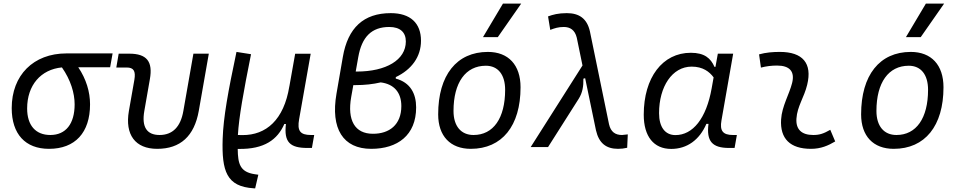

<svg xmlns="http://www.w3.org/2000/svg" viewBox="-20 -815 5313 1064"><path d="M251.5 9.8C396.5 9.8 479 -80.1 479 -236.8C479 -305.7 458 -376.5 413.6 -442.4H590.3L604 -519H348.1C165.5 -519 44.9 -398.4 44.9 -215.8C44.9 -72.3 120.1 9.8 251.5 9.8ZM323.2 -441.4C372.1 -371.6 393.6 -298.3 393.6 -236.8C393.6 -128.9 344.7 -66.9 258.8 -66.9C177.2 -66.9 130.4 -120.6 130.4 -213.9C130.4 -342.8 206.1 -430.2 323.2 -441.4Z M851.1 9.8C979.5 9.8 1056.6 -60.5 1081.5 -200.2L1137.2 -517.6H1051.8L996.1 -200.2C981 -111.8 936 -66.9 864.3 -66.9C793 -66.9 764.2 -111.8 779.8 -200.2L810.5 -376C828.1 -474.1 793.5 -517.6 696.3 -517.6H637.7L624.5 -440.9H682.1C720.7 -440.9 732.9 -421.4 724.6 -372.6L694.3 -200.2C671.4 -68.4 729.5 9.8 851.1 9.8Z M1394 229 1411.6 153.3 1391.6 150.4C1310.5 138.2 1298.3 93.8 1297.4 10.3H1301.8C1445.8 12.7 1518.1 -42 1555.7 -127.9H1564.5C1552.7 -26.9 1586.9 4.9 1683.6 4.9H1708.5L1721.2 -66.9H1703.6C1643.1 -66.9 1626 -89.8 1637.7 -154.8L1701.7 -517.1H1615.7L1583.5 -335.9V-336.9C1553.2 -149.4 1454.1 -65.9 1324.2 -66.4L1298.3 -66.9C1304.2 -166.5 1328.6 -301.8 1371.1 -514.6L1290.5 -527.3C1244.1 -308.6 1217.8 -165 1213.9 -44.9C1208.5 132.8 1234.9 219.2 1386.2 228.5Z M2037.1 9.8C2183.1 9.8 2286.1 -65.4 2286.1 -219.7C2286.1 -296.4 2253.9 -357.9 2173.3 -379.4V-387.7C2261.2 -429.7 2313 -500 2313 -589.4C2313 -687 2253.9 -742.2 2145.5 -742.2C1995.1 -742.2 1907.7 -661.1 1879.9 -499.5L1844.7 -295.9C1811 -101.6 1881.3 9.8 2037.1 9.8ZM2089.8 -358.4C2163.6 -349.1 2204.1 -302.7 2204.1 -227.1C2204.1 -123 2136.7 -73.2 2046.4 -73.7C1946.8 -73.7 1903.3 -147.9 1926.3 -277.8L1938 -343.3H1949.7C2001 -343.3 2047.9 -348.6 2089.8 -358.4ZM1951.2 -418.5 1965.3 -498C1984.9 -610.4 2039.1 -665.5 2137.2 -665.5C2196.8 -665.5 2229 -636.7 2229 -585.4C2229 -482.9 2119.6 -418.5 1957.5 -418.5Z M2588.9 9.8C2762.2 9.8 2864.7 -117.2 2864.7 -331.5C2864.7 -455.1 2797.4 -527.3 2683.6 -527.3C2510.7 -527.3 2408.2 -398.4 2408.2 -181.2C2408.2 -61 2475.6 9.8 2588.9 9.8ZM2604 -66.9C2534.7 -66.9 2493.2 -116.2 2493.2 -200.2C2493.2 -357.4 2560.1 -450.7 2672.4 -450.7C2740.2 -450.7 2779.3 -400.9 2779.3 -317.4C2779.3 -159.7 2713.9 -66.9 2604 -66.9ZM2656.7 -609.4H2738.8L2868.2 -794.9H2767.1Z M3405.3 9.8C3422.9 9.8 3438.5 7.8 3455.6 3.9L3459 -70.3C3440.4 -67.9 3430.7 -66.9 3427.2 -66.9C3389.6 -66.9 3364.7 -84 3355 -126.5L3249 -641.6C3232.9 -712.4 3189.5 -742.2 3121.1 -742.2C3073.7 -742.2 3043.9 -733.9 3017.1 -724.1L3029.3 -649.4C3053.7 -658.7 3074.2 -665.5 3104 -665.5C3139.6 -665.5 3166 -648.9 3176.3 -606L3208 -452.1L2920.9 0H3017.1L3187 -267.6C3208.5 -301.8 3213.9 -337.4 3212.9 -378.9L3222.7 -381.8L3282.7 -92.8C3299.3 -21 3339.4 9.8 3405.3 9.8Z M3944.8 -444.3H3939.5C3918.5 -492.2 3884.3 -522.5 3808.1 -522.5C3651.4 -522.5 3547.4 -385.3 3547.4 -179.2C3547.4 -59.1 3602.5 10.3 3699.7 10.3C3787.1 10.3 3856.4 -39.6 3894.5 -128.4H3906.2C3894 -32.7 3926.3 4.9 4020 4.9H4050.8L4063.5 -66.9H4041.5C3984.9 -66.9 3968.3 -91.3 3978 -147L4043 -517.6H3958ZM3813 -445.8C3875 -445.8 3911.6 -417.5 3934.6 -386.2L3923.8 -325.7C3894 -157.7 3819.3 -66.4 3723.1 -66.4C3666 -66.4 3632.3 -110.4 3632.3 -188C3632.3 -335 3705.1 -445.8 3813 -445.8Z M4581.1 -95.7C4544.4 -74.7 4522 -66.9 4486.8 -66.9C4421.9 -66.9 4389.6 -98.1 4393.6 -157.7C4397.9 -225.6 4436.5 -275.4 4453.1 -345.2C4482.4 -464.4 4428.2 -527.3 4301.8 -527.3C4263.2 -527.3 4224.6 -524.4 4186.5 -513.7L4196.8 -440.4C4226.6 -448.2 4256.3 -451.7 4286.1 -451.7C4356.4 -451.7 4385.7 -418.5 4369.6 -355C4354.5 -293.9 4313 -226.1 4308.6 -153.3C4301.8 -46.4 4358.9 9.8 4474.1 9.8C4529.3 9.8 4569.8 -8.3 4608.4 -31.2Z M4932.6 9.8C5106 9.8 5208.5 -117.2 5208.5 -331.5C5208.5 -455.1 5141.1 -527.3 5027.3 -527.3C4854.5 -527.3 4752 -398.4 4752 -181.2C4752 -61 4819.3 9.8 4932.6 9.8ZM4947.8 -66.9C4878.4 -66.9 4836.9 -116.2 4836.9 -200.2C4836.9 -357.4 4903.8 -450.7 5016.1 -450.7C5084 -450.7 5123 -400.9 5123 -317.4C5123 -159.7 5057.6 -66.9 4947.8 -66.9ZM5000.5 -609.4H5082.5L5211.9 -794.9H5110.8Z"/></svg>

Font: Cascadia Code SemiLight
Style: Italic
Weight: 350
Italic angle: -10°
Monospace: yes
Designer: Aaron Bell
Foundry: Saja Typeworks
Version: Version 2404.023